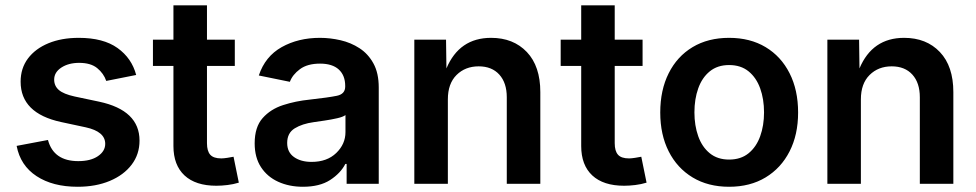

<svg xmlns="http://www.w3.org/2000/svg" viewBox="-20 -696 3697 727"><path d="M273.9 11.2Q179.7 11.2 118.4 -29.1Q57.1 -69.3 43 -143.6L161.6 -166Q183.1 -85.9 276.4 -85.9Q323.2 -85.9 350.8 -104.7Q378.4 -123.5 378.4 -151.4Q378.4 -197.8 304.7 -213.9L211.4 -233.9Q58.1 -267.1 58.1 -386.7Q58.1 -437.5 85.9 -474.6Q113.8 -511.7 163.3 -532.2Q212.9 -552.7 278.3 -552.7Q371.1 -552.7 425 -514.2Q479 -475.6 495.6 -412.1L382.3 -389.6Q372.6 -418 348.1 -438Q323.7 -458 279.8 -458Q239.7 -458 212.4 -440.2Q185.1 -422.4 185.1 -394.5Q185.1 -370.6 202.9 -355.2Q220.7 -339.8 262.7 -330.6L355.5 -311Q508.3 -278.3 508.3 -163.6Q508.3 -111.8 478.5 -72.5Q448.7 -33.2 395.8 -11Q342.8 11.2 273.9 11.2Z M869.1 -545.9V-446.3H763.7V-153.8Q763.7 -124 776.1 -110.1Q788.6 -96.2 817.9 -96.2Q826.7 -96.2 840.8 -98.4Q855 -100.6 864.3 -102.5L884.3 -4.4Q863.3 2 841.3 4.6Q819.3 7.3 799.3 7.3Q720.7 7.3 678.7 -31.7Q636.7 -70.8 636.7 -143.1V-446.3H559.1V-545.9H636.7V-675.8H763.7V-545.9Z M1127 11.2Q1075.2 11.2 1033.7 -7.6Q992.2 -26.4 968.3 -63Q944.3 -99.6 944.3 -153.3Q944.3 -214.8 974.4 -248.8Q1004.4 -282.7 1052 -298.1Q1099.6 -313.5 1152.3 -318.8Q1223.6 -326.7 1255.4 -333.3Q1287.1 -339.8 1287.1 -368.2V-370.6Q1287.1 -410.6 1262.7 -432.9Q1238.3 -455.1 1191.9 -455.1Q1144 -455.1 1115.7 -434.1Q1087.4 -413.1 1077.6 -386.2L960 -410.2Q983.9 -482.4 1046.6 -517.6Q1109.4 -552.7 1191.4 -552.7Q1230 -552.7 1269.3 -543.7Q1308.6 -534.7 1341.3 -513.4Q1374 -492.2 1394 -455.8Q1414.1 -419.4 1414.1 -364.7V0H1292.5V-75.2H1287.6Q1269.5 -40 1230 -14.4Q1190.4 11.2 1127 11.2ZM1159.7 -83Q1218.3 -83 1253.2 -116.7Q1288.1 -150.4 1288.1 -195.8V-260.3Q1279.3 -253.4 1256.8 -248.3Q1234.4 -243.2 1209.2 -239.5Q1184.1 -235.8 1167.5 -233.4Q1124.5 -227.5 1095.9 -210Q1067.4 -192.4 1067.4 -154.8Q1067.4 -119.6 1093.3 -101.3Q1119.1 -83 1159.7 -83Z M1675.8 -319.8V0H1548.8V-545.9H1668.9L1670.4 -437Q1719.2 -552.7 1839.4 -552.7Q1923.8 -552.7 1974.9 -499Q2025.9 -445.3 2025.9 -347.2V0H1898.9V-327.6Q1898.9 -382.3 1870.6 -413.6Q1842.3 -444.8 1792.5 -444.8Q1741.7 -444.8 1708.7 -412.1Q1675.8 -379.4 1675.8 -319.8Z M2413.1 -545.9V-446.3H2307.6V-153.8Q2307.6 -124 2320.1 -110.1Q2332.5 -96.2 2361.8 -96.2Q2370.6 -96.2 2384.8 -98.4Q2398.9 -100.6 2408.2 -102.5L2428.2 -4.4Q2407.2 2 2385.3 4.6Q2363.3 7.3 2343.3 7.3Q2264.6 7.3 2222.7 -31.7Q2180.7 -70.8 2180.7 -143.1V-446.3H2103V-545.9H2180.7V-675.8H2307.6V-545.9Z M2740.7 11.2Q2661.1 11.2 2602.5 -24.2Q2543.9 -59.6 2512 -122.8Q2480 -186 2480 -270Q2480 -355 2512 -418.7Q2543.9 -482.4 2602.5 -517.6Q2661.1 -552.7 2740.7 -552.7Q2820.3 -552.7 2878.9 -517.6Q2937.5 -482.4 2969.7 -418.7Q3002 -355 3002 -270Q3002 -186 2969.7 -122.8Q2937.5 -59.6 2878.9 -24.2Q2820.3 11.2 2740.7 11.2ZM2740.7 -91.8Q2785.2 -91.8 2814.5 -115.7Q2843.8 -139.6 2858.4 -180.2Q2873 -220.7 2873 -270.5Q2873 -320.8 2858.4 -361.3Q2843.8 -401.9 2814.5 -425.8Q2785.2 -449.7 2740.7 -449.7Q2696.8 -449.7 2667.5 -425.8Q2638.2 -401.9 2623.8 -361.3Q2609.4 -320.8 2609.4 -270.5Q2609.4 -220.7 2623.8 -180.2Q2638.2 -139.6 2667.5 -115.7Q2696.8 -91.8 2740.7 -91.8Z M3239.7 -319.8V0H3112.8V-545.9H3232.9L3234.4 -437Q3283.2 -552.7 3403.3 -552.7Q3487.8 -552.7 3538.8 -499Q3589.8 -445.3 3589.8 -347.2V0H3462.9V-327.6Q3462.9 -382.3 3434.6 -413.6Q3406.2 -444.8 3356.4 -444.8Q3305.7 -444.8 3272.7 -412.1Q3239.7 -379.4 3239.7 -319.8Z"/></svg>

Font: Inter-SemiBold
Style: Regular
Weight: 600
Designer: Rasmus Andersson
Foundry: rsms
Version: Version 4.000;git-a52131595